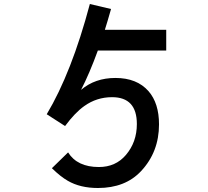

<svg xmlns="http://www.w3.org/2000/svg" viewBox="-20 -857 1040 961"><path d="M812 -604H469.7Q427.7 -488.8 385.7 -407.2Q455.6 -466.8 557.6 -466.8Q665.5 -466.8 723.6 -400.4Q775.9 -340.3 775.9 -234.4Q775.9 -96.7 686.5 -1Q607.4 84 470.2 84Q381.3 84 319.3 47.9Q283.2 27.3 239.7 -15.1L320.8 -94.2Q366.7 -21 475.1 -21Q558.6 -21 609.9 -81.1Q665 -145.5 665 -236.3Q665 -370.6 541 -370.6Q463.9 -370.6 401.9 -326.2Q355.5 -293.5 305.7 -226.1L213.9 -285.2Q338.4 -493.2 429.7 -836.9L535.6 -812L533.7 -804.7Q517.6 -748 504.9 -708H812Z"/></svg>

Font: BIZ UDPGothic
Style: Bold
Weight: 700
Designer: TypeBank Co., Ltd.
Foundry: Morisawa Inc.
Version: Version 1.051